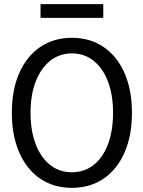

<svg xmlns="http://www.w3.org/2000/svg" viewBox="-20 -892 690 924"><path d="M326 12Q238 12 173 -32.5Q108 -77 72.5 -158.5Q37 -240 37 -349Q37 -459 72.5 -540Q108 -621 173 -665.5Q238 -710 326 -710Q414 -710 479 -665.5Q544 -621 579.5 -540Q615 -459 615 -349Q615 -240 579.5 -158.5Q544 -77 479 -32.5Q414 12 326 12ZM326 -63Q386 -63 430.5 -98Q475 -133 499.5 -197.5Q524 -262 524 -349Q524 -436 499.5 -500Q475 -564 430.5 -599.5Q386 -635 326 -635Q266 -635 221.5 -599.5Q177 -564 152 -500Q127 -436 127 -349Q127 -262 152 -197.5Q177 -133 221.5 -98Q266 -63 326 -63ZM175 -806V-872H477V-806Z"/></svg>

Font: Azeret Mono Thin Light
Style: Regular
Weight: 300
Version: Version 1.002